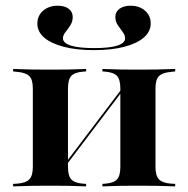

<svg xmlns="http://www.w3.org/2000/svg" viewBox="-20 -663 669 683"><path d="M471 -2.4Q437.1 -2.4 409.7 -2Q382.3 -1.6 344.4 0V-8.9L354.8 -9.7Q384.7 -12.1 396.4 -25Q408.1 -37.9 408.1 -69.4V-208.9H533.1V-69.4Q533.1 -37.9 545.6 -25Q558.1 -12.1 588.7 -9.7L603.2 -8.9V0Q564.5 -1.6 535.5 -2Q506.5 -2.4 471 -2.4ZM158.9 -2.4Q123.4 -2.4 94.8 -2Q66.1 -1.6 26.6 0V-8.9L41.1 -9.7Q71.8 -12.1 84.3 -25Q96.8 -37.9 96.8 -69.4V-348.4Q96.8 -379.8 84.3 -392.3Q71.8 -404.8 41.1 -407.3L26.6 -408.9V-417.7Q66.1 -416.1 94.8 -415.7Q123.4 -415.3 158.9 -415.3Q193.5 -415.3 221 -415.7Q248.4 -416.1 286.3 -417.7V-408.9L275 -408.1Q245.2 -405.6 233.5 -392.7Q221.8 -379.8 221.8 -348.4V-69.4Q221.8 -37.9 233.5 -25Q245.2 -12.1 275 -9.7L286.3 -8.9V0Q248.4 -1.6 221 -2Q193.5 -2.4 158.9 -2.4ZM408.1 -208.9V-348.4Q408.1 -379.8 396.4 -392.7Q384.7 -405.6 354.8 -408.1L344.4 -408.9V-417.7Q382.3 -416.1 409.7 -415.7Q437.1 -415.3 471 -415.3Q506.5 -415.3 535.5 -415.7Q564.5 -416.1 603.2 -417.7V-408.9L588.7 -407.3Q558.1 -404.8 545.6 -392.3Q533.1 -379.8 533.1 -348.4V-208.9ZM187.1 -37.9 185.5 -46.8 438.7 -380.6 440.3 -371.8ZM313.7 -484.7Q252.4 -484.7 207.3 -496.4Q162.1 -508.1 137.5 -529Q112.9 -550 112.9 -579Q112.9 -607.3 133.5 -625Q154 -642.7 185.5 -642.7Q209.7 -642.7 224.2 -631.9Q238.7 -621 238.7 -602.4Q238.7 -586.3 230.2 -573Q221.8 -559.7 212.9 -548.8Q204 -537.9 204 -526.6Q204 -509.7 232.3 -500.8Q260.5 -491.9 315.3 -491.9Q369.4 -491.9 397.2 -500.8Q425 -509.7 425 -526.6Q425 -537.9 416.5 -549.2Q408.1 -560.5 399.2 -573.4Q390.3 -586.3 390.3 -602.4Q390.3 -621 405.2 -631.9Q420.2 -642.7 444.4 -642.7Q475.8 -642.7 496 -625Q516.1 -607.3 516.1 -579.8Q516.1 -550.8 491.5 -529.4Q466.9 -508.1 421.8 -496.4Q376.6 -484.7 313.7 -484.7Z"/></svg>

Font: Playfair 144pt SemiExpanded ExtraBold
Style: Regular
Weight: 800
Width: 6
Designer: Claus Eggers Sørensen
Foundry: Claus Eggers Sørensen
Version: Version 2.203